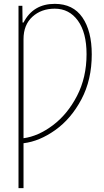

<svg xmlns="http://www.w3.org/2000/svg" viewBox="-20 -744 542 996"><path d="M456 -462Q456 -330 402.5 -229Q349 -128 267 -69.5Q185 -11 102 -1V232H76V-714H96L97 -627H102Q152 -724 264 -724Q359 -724 407.5 -653.5Q456 -583 456 -462ZM102 -541V-27Q178 -37 254 -94Q330 -151 379.5 -246.5Q429 -342 429 -463Q429 -575 384 -637Q339 -699 264 -699Q194 -699 148 -657Q102 -615 102 -541Z"/></svg>

Font: Noto Sans Display Thin Cond
Style: Regular
Weight: 250
Width: 3
Designer: Monotype Design team
Foundry: Monotype Imaging Inc.
Version: Version 1.000